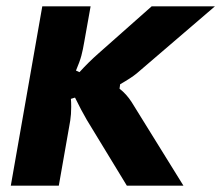

<svg xmlns="http://www.w3.org/2000/svg" viewBox="-20 -584 696 604"><path d="M14 0 113 -564H265L245 -452Q241 -428 236 -409Q231 -390 219 -362L230 -357Q259 -389 291 -417L457 -564H656L410 -353Q393 -339 358 -319L356 -305Q378 -288 394 -263L557 0H379L253 -207Q236 -236 216 -277L203 -273Q204 -264 204 -248Q204 -224 201 -205Q198 -186 197 -182L165 0Z"/></svg>

Font: Open Sauce Sans ExBold Italic
Style: Regular
Weight: 800
Italic angle: -10°
Designer: Alfredo Marco Pradil
Foundry: Creative Sauce Fz LLC
Version: Version 1.477